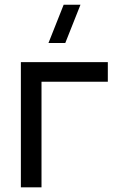

<svg xmlns="http://www.w3.org/2000/svg" viewBox="-20 -808 510 828"><path d="M70 0H159V-455.5H445V-540H70ZM189 -622.5H261.5L327 -787.5H254.5Z"/></svg>

Font: Eudonet Medium
Style: Regular
Weight: 500
Designer: Mikhail Sharanda
Foundry: Mikhail Sharanda
Version: Version 4.503;Glyphs 3.1.2 (3151)